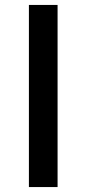

<svg xmlns="http://www.w3.org/2000/svg" viewBox="-20 -757 349 777"><path d="M213 -368V-737H97V0H155H213Z"/></svg>

Font: GenSekiGothic2 TW M
Style: Regular
Weight: 500
Version: Version 2.100;PS 2.1;hotconv 16.6.51;makeotf.lib2.5.65220 DE